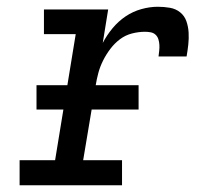

<svg xmlns="http://www.w3.org/2000/svg" viewBox="-20 -548 640 568"><path d="M38 0V-74H143L204 -447H110V-520H300L284 -421Q296 -444 313 -464.5Q330 -485 351.5 -499.5Q373 -514 398 -521Q423 -528 447 -528Q465 -528 482.5 -525Q500 -522 513 -511.5Q526 -501 531.5 -485Q537 -469 538 -451.5Q539 -434 537 -416Q535 -398 532 -381H449Q450 -389 451 -398Q452 -407 451.5 -415.5Q451 -424 448.5 -432Q446 -440 440 -445.5Q434 -451 425.5 -452.5Q417 -454 409 -454Q390 -454 370.5 -449Q351 -444 335 -432Q319 -420 306.5 -403.5Q294 -387 285 -369Q276 -351 271 -332.5Q266 -314 263 -295L226 -74H341V0ZM88 -224V-296H390V-224Z"/></svg>

Font: Iosevka Etoile Oblique
Style: Regular
Weight: 400
Italic angle: -9°
Designer: Belleve Invis
Foundry: Belleve Invis
Version: Version 15.5.2; ttfautohint (v1.8.4)